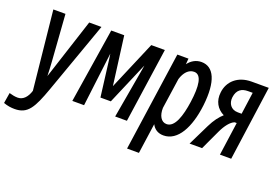

<svg xmlns="http://www.w3.org/2000/svg" viewBox="-170 -912 2102 1474"><g transform="rotate(20 881.0 -175.0)"><path d="M236 4 444 -580H344L222 -204C209 -164 196 -124 183 -84C182 -124 180 -164 177 -204L150 -580H51L117 61C101 113 70 150 25 150C1 150 -21 145 -45 138L-59 224C-26 236 3 240 32 240C138 240 175 174 236 4Z M574 -378C575 -388 577 -400 578 -411C580 -398 582 -386 583 -378L622 -68H707L839 -377C843 -385 849 -399 855 -414C853 -399 850 -385 849 -377L778 30H874L962 -580H851L682 -183L630 -580H524L428 30H524Z M1045 230 1080 -17C1099 20 1131 40 1175 40C1291 40 1364 -95 1386 -284C1409 -485 1360 -590 1259 -590C1216 -590 1179 -570 1151 -533L1155 -580H1064L948 230ZM1231 -500C1294 -500 1304 -408 1285 -274C1268 -154 1235 -50 1168 -50C1123 -50 1098 -96 1100 -158L1136 -406C1153 -463 1187 -500 1231 -500Z M1634 30H1726L1811 -580H1671C1558 -580 1486 -513 1476 -421C1467 -348 1500 -293 1558 -264C1528 -238 1498 -199 1471 -144L1386 30H1488L1564 -133C1590 -188 1622 -229 1655 -242H1672ZM1652 -322C1595 -322 1567 -366 1573 -416C1581 -481 1620 -502 1670 -502H1708L1683 -322Z"/></g></svg>

Font: Smiley Sans Oblique
Style: Regular
Weight: 400
Italic angle: -8°
Designer: oooooohmygosh, Nagisa Chen, Janine Sui, Heda Shi, Jian Li
Foundry: atelierAnchor
Version: Version 2.0.1